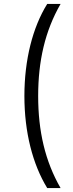

<svg xmlns="http://www.w3.org/2000/svg" viewBox="-20 -762 369 976"><path d="M288 194C209 57 174 -96 174 -274C174 -452 209 -605 288 -742H220C146 -623 104 -458 104 -274C104 -90 146 73 220 194Z"/></svg>

Font: Talent
Style: Regular
Weight: 400
Designer: Mike Powis
Version: Version 1.001;hotconv 1.0.109;makeotfexe 2.5.65596